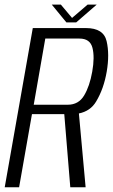

<svg xmlns="http://www.w3.org/2000/svg" viewBox="-39 -794 479 814"><path d="M-19 0 100 -675H325.5Q400 -675 413 -619.5Q426 -564 413.5 -490.5Q401 -417.5 368.5 -363.5Q344.5 -323 295.5 -313L324 0H259L233.5 -310H96.5L42 0ZM104 -350H248.5Q294 -350 317.5 -389Q341 -428 352 -490Q363 -552 353 -591.2Q343 -630.5 298 -630.5H153ZM242.5 -699 180.5 -774.5H219L266.5 -718L332.5 -774.5H371L284 -699Z"/></svg>

Font: Anybody Light
Style: Italic
Weight: 300
Italic angle: -10°
Designer: Tyler Finck
Foundry: Etcetera Type Company
Version: Version 1.010; ttfautohint (v1.8.3) -l 8 -r 50 -G 200 -x 14 